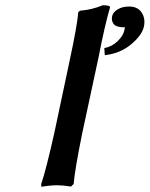

<svg xmlns="http://www.w3.org/2000/svg" viewBox="-20 -717 575 738"><path d="M476.1 -691.9Q509.3 -691.9 524.4 -668.9Q539.6 -646 533.2 -615.2Q526.4 -582.5 484.6 -547.1Q442.9 -511.7 382.8 -504.9L380.9 -532.2Q410.2 -537.6 431.4 -558.1Q452.6 -578.6 457 -597.2Q458 -599.6 458.5 -603.3Q459 -606.9 459.5 -608.9Q460 -610.8 460.9 -611.8Q426.8 -611.8 417 -624.5Q407.2 -637.2 411.1 -654.8Q413.6 -668.9 431.4 -680.4Q449.2 -691.9 476.1 -691.9ZM189 -207 247.1 -481Q277.3 -621.6 280.8 -669.9L287.1 -675.8Q332.5 -679.2 375 -696.8Q391.1 -696.8 397.5 -694.6Q403.8 -692.4 402.8 -688Q381.8 -616.2 358.9 -497.1L295.9 -204.1Q267.1 -62 263.2 -9.8L252.9 0Q221.2 -4.9 200.2 -4.9Q173.8 -4.9 139.2 1L138.2 -8.8Q157.2 -64.9 189 -207Z"/></svg>

Font: Linear Smooth
Style: Bold Italic
Weight: 700
Designer: Philipp H. Poll, Flanker
Foundry: Philipp H. Poll, reworked by Flanker
Version: Version 1.061 | FøM Fix